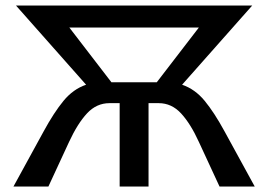

<svg xmlns="http://www.w3.org/2000/svg" viewBox="-20 -678 975 698"><path d="M906 0H778L703 -162Q673 -228 638.5 -265.5Q604 -303 557 -303H520V0H415V-303H378Q331 -303 296.5 -266Q262 -229 231 -162L156 0H29L139 -201Q176 -269 211 -311.5Q246 -354 293 -370L38 -658H897L642 -370Q689 -354 724 -311.5Q759 -269 796 -201ZM703 -578H232L385 -379H550Z"/></svg>

Font: Ysabeau Semibold
Style: Regular
Weight: 600
Designer: Christian Thalmann (Catharsis Fonts)
Version: Version 0.003